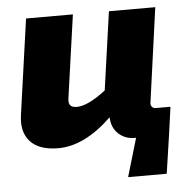

<svg xmlns="http://www.w3.org/2000/svg" viewBox="-49 -546 744 743"><g transform="rotate(-5 323.5 -174.0)"><path d="M591 0 569 149H419L463 0H457Q420 0 394.5 -24Q369 -48 368 -88Q262 14 160 14Q86 14 51.5 -23.5Q17 -61 27 -128L79 -497H261L216 -179Q212 -157 219.5 -148Q227 -139 245 -139Q288 -139 358 -193L401 -497H581L530 -129Q529 -120 534.5 -114Q540 -108 549 -108H606Z"/></g></svg>

Font: Exo 2.0 Extra Bold
Style: Italic
Weight: 800
Italic angle: -8°
Designer: Natanael Gama
Version: Version 1.001;PS 001.001;hotconv 1.0.70;makeotf.lib2.5.58329